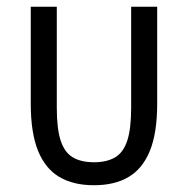

<svg xmlns="http://www.w3.org/2000/svg" viewBox="-20 -536 556 568"><path d="M148 -516V-218Q148 -155 159.5 -120Q171 -85 195.5 -70.5Q220 -56 258 -56Q296 -56 320.5 -70.5Q345 -85 356.5 -120Q368 -155 368 -218V-516H445V-229Q445 -143 423.5 -90Q402 -37 360.5 -12.5Q319 12 258 12Q197 12 155.5 -12.5Q114 -37 92.5 -90Q71 -143 71 -229V-516Z"/></svg>

Font: IBM Plex Sans Condensed
Style: Regular
Weight: 400
Width: 3
Designer: Mike Abbink, Paul van der Laan, Pieter van Rosmalen
Foundry: Bold Monday
Version: Version 3.201